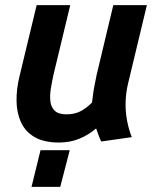

<svg xmlns="http://www.w3.org/2000/svg" viewBox="-20 -544 618 749"><path d="M210 12Q151 12 114.5 -9.5Q78 -31 61.5 -68Q45 -105 44.5 -151Q44 -197 56 -246L123 -524H254L189 -254Q183 -227 178.5 -199.5Q174 -172 176.5 -149Q179 -126 193.5 -112Q208 -98 240 -98Q269 -98 292 -109Q315 -120 339 -144Q341 -161 343.5 -179.5Q346 -198 350 -217Q354 -236 357 -252L422 -524H553L480 -220Q471 -183 470 -146Q469 -109 475.5 -74.5Q482 -40 494 -9L375 8Q369 -4 364.5 -16.5Q360 -29 355 -43Q326 -18 290 -3Q254 12 210 12ZM103 185 138 42H252L215 185Z"/></svg>

Font: Ubuntu Sans
Style: Bold Italic
Weight: 700
Italic angle: -13.5°
Designer: Dalton Maag Ltd
Foundry: Dalton Maag Ltd
Version: Version 1.006